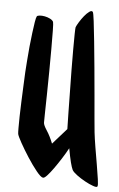

<svg xmlns="http://www.w3.org/2000/svg" viewBox="-54 -793 522 842"><g transform="rotate(5 206.5 -372.0)"><path d="M320.3 -752Q323.2 -748 327.6 -712.4Q332 -676.8 337.4 -624Q342.8 -571.3 348.6 -509.3Q354.5 -447.3 359.4 -390.1Q364.3 -333 368.2 -288.6Q372.1 -244.1 374 -226.6Q377 -200.2 383.3 -162.1Q389.6 -124 396 -87.4Q402.3 -50.8 406.2 -23.4Q410.2 3.9 407.2 8.8Q404.3 13.7 387.7 7.8Q371.1 2 351.6 -8.8Q332 -19.5 314.9 -32.2Q297.9 -44.9 293 -53.7Q288.1 -63.5 282.2 -86.4Q276.4 -109.4 269.5 -147.5Q256.8 -124 241.2 -99.6Q225.6 -75.2 210.9 -54.7Q196.3 -34.2 184.1 -21Q171.9 -7.8 166 -8.8Q156.2 -9.8 136.2 -34.7Q116.2 -59.6 95.7 -91.3Q75.2 -123 59.1 -151.9Q43 -180.7 41 -190.4Q40 -196.3 40 -217.3Q40 -238.3 40.5 -267.6Q41 -296.9 42.5 -331.5Q43.9 -366.2 45.4 -399.9Q46.9 -433.6 48.3 -463.9Q49.8 -494.1 51.8 -513.7Q53.7 -543.9 57.1 -576.7Q60.5 -609.4 64 -637.7Q67.4 -666 70.8 -686Q74.2 -706.1 77.1 -710.9Q79.1 -714.8 89.4 -715.8Q99.6 -716.8 112.3 -714.4Q125 -711.9 135.7 -706.5Q146.5 -701.2 150.4 -693.4Q152.3 -688.5 152.8 -654.8Q153.3 -621.1 153.3 -574.2Q153.3 -527.3 152.8 -473.1Q152.3 -418.9 151.4 -371.1Q150.4 -323.2 149.9 -289.6Q149.4 -255.9 149.4 -250Q149.4 -239.3 164.6 -216.3Q179.7 -193.4 192.4 -161.1L253.9 -230.5Q252.9 -257.8 252.4 -300.8Q252 -343.8 251 -392.1Q250 -440.4 249.5 -489.7Q249 -539.1 249 -580.1Q249 -621.1 249.5 -647.9Q250 -674.8 251 -678.7Q253.9 -686.5 263.2 -701.7Q272.5 -716.8 283.2 -730Q293.9 -743.2 304.7 -751Q315.4 -758.8 320.3 -752Z"/></g></svg>

Font: Jolly Lodger
Style: Regular
Weight: 400
Designer: Stuart Sandler
Foundry: Font Diner, Inc
Version: Version 1.000